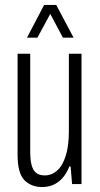

<svg xmlns="http://www.w3.org/2000/svg" viewBox="-20 -743 405 775"><path d="M150 12Q106 12 78.5 -16Q51 -44 51 -118V-526H102V-128Q102 -108 104.5 -91Q107 -74 113.5 -61Q120 -48 131.5 -41.5Q143 -35 162 -35Q188 -35 210 -54Q232 -73 245 -113Q258 -153 258 -213V-526H309V0H271L265 -71H260Q248 -41 230.5 -22.5Q213 -4 193 4Q173 12 150 12ZM89 -591 158 -723H207L277 -591H234L170 -711H196L131 -591Z"/></svg>

Font: Archivo ExtraCondensed ExtraLight
Style: Regular
Weight: 250
Width: 2
Designer: Hector Gatti
Foundry: Omnibus-Type
Version: Version 2.001